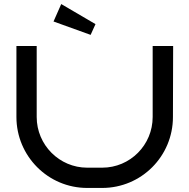

<svg xmlns="http://www.w3.org/2000/svg" viewBox="-20 -927 934 947"><path d="M833 -700H733V-350C733 -212 622 -100 484 -100H410C273 -100 161 -212 161 -350V-700H61V-350C61 -157 217 0 410 0H484C677 0 833 -156 833 -350L834 -700ZM244 -821 427 -755 451 -808 282 -907Z"/></svg>

Font: Bruno Ace SC
Style: Regular
Weight: 400
Designer: Astigmatic (AOETI)
Foundry: Astigmatic (AOETI)
Version: Version 1.000